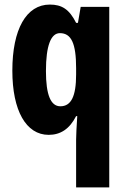

<svg xmlns="http://www.w3.org/2000/svg" viewBox="-20 -580 551 840"><path d="M313 31V240H458V-550H333L321 -480H313C283 -540 250 -560 198 -560C95 -560 34 -452 34 -271C34 -96 94 10 193 10C244 10 284 -15 313 -72H318C315 -24 313 10 313 31ZM244 -115C202 -115 181 -165 181 -269C181 -381 203 -435 242 -435C292 -435 313 -390 313 -282V-254C313 -158 291 -115 244 -115Z"/></svg>

Font: Noto Sans Myanmar ExtraCondensed ExtraBold
Style: Regular
Weight: 800
Width: 2
Designer: Monotype Design Team
Foundry: Monotype Imaging Inc.
Version: Version 2.107